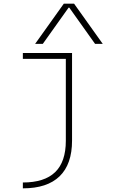

<svg xmlns="http://www.w3.org/2000/svg" viewBox="-20 -810 640 1050"><path d="M105 188Q223 188 281.5 131.5Q340 75 340 -40V-488H105V-520H374V-41Q374 88 306 154Q238 220 105 220ZM172 -570 329 -790H385L542 -570H500L359 -768H355L214 -570Z"/></svg>

Font: M PLUS Code Latin Expanded ExtraLight
Style: Regular
Weight: 250
Width: 7
Designer: Coji Morishita
Foundry: UNDERFOREST DESIGN
Version: Version 1.002; ttfautohint (v1.8.3)